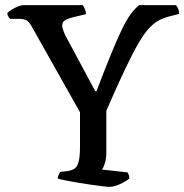

<svg xmlns="http://www.w3.org/2000/svg" viewBox="-20 -724 714 744"><path d="M403 0Q395 0 375.5 -2.5Q356 -5 330.5 -8.5Q305 -12 279.5 -16.5Q254 -21 233.5 -25Q213 -29 204 -32Q204 -40 207.5 -47.5Q211 -55 213 -58L242 -61Q260 -64 270 -71.5Q280 -79 285 -98.5Q290 -118 290 -159V-289L102 -623Q93 -639 83 -645Q73 -651 52 -651H19Q17 -654 13 -659Q9 -664 8 -673Q13 -679 25 -686.5Q37 -694 50 -699Q63 -704 70 -704H301Q305 -698 309 -688.5Q313 -679 313 -669L262 -657Q246 -653 233.5 -646.5Q221 -640 221 -624Q221 -620 224 -610Q227 -600 233 -587L349 -371H354Q388 -460 412 -518.5Q436 -577 454 -613.5Q472 -650 487.5 -670.5Q503 -691 519 -704H662Q667 -698 670.5 -689.5Q674 -681 674 -670L638 -661Q615 -655 596.5 -645.5Q578 -636 558.5 -615.5Q539 -595 516.5 -556.5Q494 -518 464 -454.5Q434 -391 392 -295V-133Q392 -110 386.5 -92Q381 -74 375 -67L474 -56Q476 -53 478.5 -47.5Q481 -42 481 -32Q466 -20 444 -10Q422 0 403 0Z"/></svg>

Font: Texturina 12pt
Style: Regular
Weight: 400
Designer: Guillermo Torres Carreño
Foundry: Omnibus-Type
Version: Version 1.002